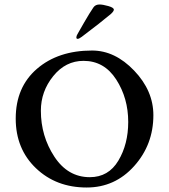

<svg xmlns="http://www.w3.org/2000/svg" viewBox="-20 -823 753 855"><path d="M320 -656Q320 -663 325 -671Q327 -675 353.5 -721Q380 -767 396 -790Q405 -803 423 -803Q438 -803 462.5 -796Q487 -789 487 -780Q487 -773 474 -761Q429 -723 344 -659Q332 -650 326 -650Q320 -650 320 -656ZM162 -330Q162 -217 222 -125.5Q282 -34 380 -34Q463 -34 507 -107.5Q551 -181 551 -280Q551 -386 497.5 -469Q444 -552 352 -552Q272 -552 217 -484Q162 -416 162 -330ZM390 -598Q492 -598 577.5 -508.5Q663 -419 663 -310Q663 -179 577.5 -83.5Q492 12 366 12Q230 12 140 -74Q50 -160 50 -295Q50 -435 144.5 -516.5Q239 -598 390 -598Z"/></svg>

Font: EB Garamond 08
Style: Regular
Weight: 400
Version: Version 0.016 ; ttfautohint (v1.5)